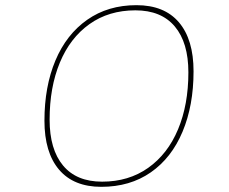

<svg xmlns="http://www.w3.org/2000/svg" viewBox="-20 -721 885 743"><path d="M729 -445Q729 -313 686.5 -211.5Q644 -110 563.5 -54Q483 2 372 2Q265 2 208.5 -64.5Q152 -131 152 -254Q152 -386 194.5 -487Q237 -588 317.5 -644.5Q398 -701 508 -701Q616 -701 672.5 -634.5Q729 -568 729 -445ZM172 -258Q172 -143 224 -80.5Q276 -18 375 -18Q478 -18 553.5 -71.5Q629 -125 669 -220.5Q709 -316 709 -441Q709 -556 656.5 -618.5Q604 -681 504 -681Q401 -681 326 -627.5Q251 -574 211.5 -478.5Q172 -383 172 -258Z"/></svg>

Font: TypoPRO Montserrat Alternates
Style: Italic
Weight: 250
Italic angle: -11.3°
Designer: Julieta Ulanovsky
Foundry: Julieta Ulanovsky
Version: Version 6.001